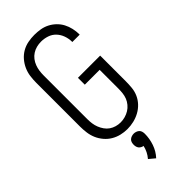

<svg xmlns="http://www.w3.org/2000/svg" viewBox="-306 -795 1088 1088"><g transform="rotate(-45 237.5 -251.5)"><path d="M231 8Q206 8 181 2Q156 -4 134 -17Q112 -30 95 -50Q78 -70 68 -93Q58 -116 54.5 -141.5Q51 -167 51 -192V-543Q51 -569 54.5 -594.5Q58 -620 68.5 -643.5Q79 -667 96 -687Q113 -707 135.5 -720Q158 -733 183.5 -738Q209 -743 235 -743Q259 -743 283 -739Q307 -735 328.5 -724Q350 -713 367.5 -696Q385 -679 396 -658Q407 -637 412.5 -613Q418 -589 418 -565V-562H359V-564Q359 -589 350.5 -613Q342 -637 325 -655Q308 -673 284 -681Q260 -689 235 -689Q217 -689 199 -684.5Q181 -680 165.5 -670Q150 -660 139 -645.5Q128 -631 121.5 -614Q115 -597 112.5 -579Q110 -561 110 -543V-192Q110 -174 112.5 -156.5Q115 -139 121.5 -122.5Q128 -106 138.5 -91Q149 -76 163.5 -66Q178 -56 195.5 -51Q213 -46 231 -46Q249 -46 267 -51Q285 -56 300.5 -65.5Q316 -75 328 -89.5Q340 -104 346.5 -120.5Q353 -137 355 -155.5Q357 -174 357 -192V-341H238V-396H416V-192Q416 -166 413.5 -140Q411 -114 400.5 -90.5Q390 -67 372 -48Q354 -29 331 -16.5Q308 -4 282.5 2Q257 8 231 8ZM229 240 193 210Q206 195 215 177Q224 159 228 140Q221 139 213.5 135Q206 131 201.5 125Q197 119 195 111.5Q193 104 193 96Q193 87 195.5 78Q198 69 204.5 63Q211 57 220 54Q229 51 238 51Q246 51 255 54Q264 57 270.5 63Q277 69 279.5 78Q282 87 282 96Q282 135 269 173Q256 211 229 240Z"/></g></svg>

Font: Iosevka QP Light
Style: Regular
Weight: 300
Designer: Belleve Invis
Foundry: Belleve Invis
Version: Version 20.0.0; ttfautohint (v1.8.4)